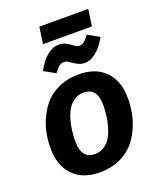

<svg xmlns="http://www.w3.org/2000/svg" viewBox="-161 -972 896 1085"><g transform="rotate(-20 287.5 -429.5)"><path d="M488.8 -774.9H194.8L209 -875H502.9ZM380.9 -594.2Q357.9 -594.2 337.2 -605.7Q316.4 -617.2 300 -628.7Q283.7 -640.1 272 -640.1Q254.4 -640.1 240.5 -628.9Q226.6 -617.7 210 -594.2L142.1 -632.8Q202.6 -742.2 277.8 -742.2Q302.2 -742.2 322.5 -730.5Q342.8 -718.8 357.7 -707.3Q372.6 -695.8 384.8 -695.8Q400.9 -695.8 414.8 -706.8Q428.7 -717.8 444.8 -741.2L514.2 -702.1Q486.8 -652.3 451.9 -623.3Q417 -594.2 380.9 -594.2ZM251 16.1Q147.5 16.1 90.3 -43.5Q33.2 -103 33.2 -208Q33.2 -253.9 42.2 -298.8Q51.3 -343.8 73 -389.2Q94.7 -434.6 127 -468.8Q159.2 -502.9 210.2 -524.4Q261.2 -545.9 324.2 -545.9Q427.7 -545.9 484.9 -486.1Q542 -426.3 541 -321.8Q541 -276.4 532.2 -231.7Q523.4 -187 502 -141.6Q480.5 -96.2 448.5 -61.8Q416.5 -27.3 365.5 -5.6Q314.5 16.1 251 16.1ZM259.8 -90.8Q291.5 -90.8 316.7 -107.9Q341.8 -125 356.2 -150.6Q370.6 -176.3 380.1 -210.2Q389.6 -244.1 393.1 -273.4Q396.5 -302.7 397 -332Q397 -387.7 376.5 -413.8Q356 -439.9 314.9 -439.9Q283.2 -439.9 258.1 -422.9Q232.9 -405.8 218.3 -379.9Q203.6 -354 194.3 -320.1Q185.1 -286.1 181.6 -256.6Q178.2 -227.1 178.2 -198.2Q178.2 -142.6 198.5 -116.7Q218.8 -90.8 259.8 -90.8Z"/></g></svg>

Font: FiraGO SemiBold
Style: Italic
Weight: 600
Italic angle: -8°
Designer: bBox Type GmbH
Foundry: bBox Type GmbH
Version: Version 1.001;PS 001.001;hotconv 1.0.88;makeotf.lib2.5.64775